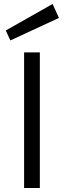

<svg xmlns="http://www.w3.org/2000/svg" viewBox="-20 -944 320 964"><path d="M9 -791 244 -924 276 -854 32 -741ZM101 0V-681H180V0Z"/></svg>

Font: Karmilla
Style: Regular
Weight: 400
Designer: Jonathan Pinhorn
Version: Version 1.000